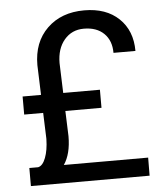

<svg xmlns="http://www.w3.org/2000/svg" viewBox="-52 -767 685 812"><g transform="rotate(-5 290.5 -360.5)"><path d="M219.2 -303.7 223.1 -196.3Q223.1 -121.1 192.9 -76.7H550.8L550.3 0H46.4V-76.7H84Q103.5 -81.1 115.7 -113Q127.9 -145 128.9 -191.9V-195.8L125 -303.7H44.4V-380.4H122.6L118.2 -507.3Q118.2 -604.5 178 -662.6Q237.8 -720.7 335.4 -720.7Q428.2 -720.7 482.4 -668.9Q536.6 -617.2 536.6 -530.8H443.4Q443.4 -583 412.4 -613.3Q381.3 -643.6 327.1 -643.6Q275.9 -643.6 244.1 -606Q212.4 -568.4 212.4 -507.3L216.8 -380.4H372.6V-303.7Z"/></g></svg>

Font: APIMedia Roboto
Style: Regular
Weight: 400
Designer: Google
Version: Version 2.137; 2017